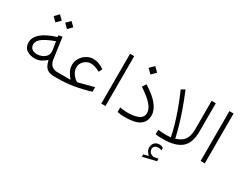

<svg xmlns="http://www.w3.org/2000/svg" viewBox="-95 -1250 2698 2125"><g transform="rotate(30 1254.0 -187.5)"><path d="M305.2 -576.7 356.4 -627.9 408.2 -576.7 356.4 -524.9ZM157.7 -576.7 209 -627.9 260.7 -576.7 209 -524.9ZM62.5 -186.5Q62.5 -319.8 312 -397L308.6 -417.5L357.4 -427.7L395 -155.8Q401.4 -111.3 428.7 -85Q456.1 -58.6 501.5 -58.6H516.6V0H499.5Q449.2 0 420.2 -15.1Q391.1 -30.3 375.7 -58.8Q360.4 -87.4 351.1 -127.9Q324.7 -102.1 288.8 -83.3Q252.9 -64.5 210.4 -64.5Q146.5 -64.5 104.5 -94Q62.5 -123.5 62.5 -186.5ZM319.8 -348.6Q262.7 -327.6 217 -304.7Q171.4 -281.7 144.8 -254.4Q118.2 -227.1 118.2 -192.4Q118.2 -155.3 143.3 -136.2Q168.5 -117.2 207.5 -117.2Q236.3 -117.2 266.4 -128.9Q296.4 -140.6 316.9 -163.8Q337.4 -187 337.4 -220.7Q337.4 -236.8 335.4 -251Z M603.5 -211.9Q603.5 -258.3 628.2 -297.9Q652.8 -337.4 692.1 -361.6Q731.4 -385.7 775.9 -385.7Q816.4 -385.7 847.9 -373.5Q879.4 -361.3 918 -336.4L897.5 -291Q864.7 -309.1 835.7 -318.6Q806.6 -328.1 780.8 -328.1Q748.5 -328.1 720.7 -312Q692.9 -295.9 675.8 -268.8Q658.7 -241.7 658.7 -208.5Q658.7 -181.6 670.2 -157.5Q681.6 -133.3 697.8 -114.3Q713.9 -95.2 728.5 -84.2Q743.2 -73.2 749.5 -73.2Q756.3 -73.2 769 -76.7L949.2 -124V-65.9Q836.9 -31.7 739.5 -15.9Q642.1 0 548.3 0H497.1V-58.6H672.4Q650.9 -83 627.2 -122.6Q603.5 -162.1 603.5 -211.9Z M1098.6 -637.7H1151.9V-0.5H1098.6Z M1354.5 -605.5 1408.7 -659.2 1462.9 -605.5 1408.7 -551.3ZM1301.3 -68.8Q1327.1 -64 1349.9 -61.5Q1372.6 -59.1 1393.6 -59.1Q1483.4 -59.1 1536.6 -83Q1589.8 -106.9 1589.8 -163.1Q1589.8 -215.8 1538.6 -271.5Q1487.3 -327.1 1393.6 -387.7L1425.3 -435.5Q1538.6 -366.2 1592.5 -298.3Q1646.5 -230.5 1646.5 -164.6Q1646.5 -84.5 1587.9 -42.7Q1529.3 -1 1399.9 -1Q1373.5 -1 1348.4 -3.7Q1323.2 -6.3 1301.3 -10.3Z M1844.2 239.3Q1827.1 222.2 1813.7 202.4Q1800.3 182.6 1800.3 152.8Q1800.3 120.1 1818.4 97.7Q1830.1 83 1847.2 75.7Q1864.3 68.4 1882.3 68.4Q1899.9 68.4 1910.6 72.3Q1921.4 76.2 1933.1 83L1933.6 114.7Q1911.1 105 1889.2 105Q1879.4 105 1867.2 108.4Q1855 111.8 1845.7 120.6Q1838.9 126.5 1834.7 136Q1830.6 145.5 1830.6 159.2Q1831.1 177.7 1843.8 194.3Q1856.4 210.9 1882.3 218.3Q1883.8 218.8 1887 220Q1890.1 221.2 1895 221.2Q1898.9 221.2 1901.4 220.7L1952.1 210V243.2L1781.7 284.2V253.4ZM1789.6 -64.5Q1814.5 -61.5 1837.6 -60.3Q1860.8 -59.1 1884.3 -59.1Q1902.3 -59.1 1919.2 -59.8Q1936 -60.5 1952.6 -61.5Q1939.5 -126 1918.5 -201.2Q1897.5 -276.4 1864.5 -368.7Q1831.5 -460.9 1781.2 -576.7L1828.1 -602.1Q1877.4 -482.9 1910.4 -388.4Q1943.4 -293.9 1965.1 -217Q1986.8 -140.1 2002 -72.8Q2047.4 -87.9 2078.4 -111.1Q2109.4 -134.3 2125.2 -173.8Q2141.1 -213.4 2141.1 -277.3V-637.7H2194.3V-276.9Q2194.3 -128.4 2118.2 -64.9Q2042 -1.5 1882.8 -1.5Q1854.5 -1.5 1831.3 -3.2Q1808.1 -4.9 1789.6 -7.3Z M2368.2 -637.7H2421.4V-0.5H2368.2Z"/></g></svg>

Font: Vazir Thin
Style: Thin
Weight: 100
Designer: Saber Rastikerdar
Foundry: Saber Rastikerdar
Version: Version 30.0.0